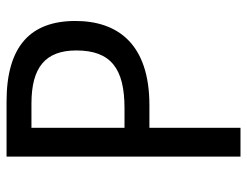

<svg xmlns="http://www.w3.org/2000/svg" viewBox="-104 -650 754 586"><g transform="rotate(-90 273.0 -357.0)"><path d="M256 -714H88V0H176V-278H245C432 -278 502 -375 502 -504C502 -640 426 -714 256 -714ZM250 -638C361 -638 412 -595 412 -501C412 -395 356 -354 236 -354H176V-638Z"/></g></svg>

Font: Noto Sans Lao SemiCondensed
Style: Regular
Weight: 400
Width: 4
Designer: Monotype Design Team
Foundry: Monotype Imaging Inc.
Version: Version 2.003